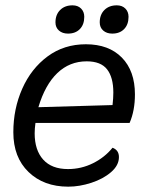

<svg xmlns="http://www.w3.org/2000/svg" viewBox="-20 -688 551 720"><path d="M30 -192Q30 -280 63.5 -355.5Q97 -431 158.5 -476.5Q220 -522 302 -522Q388 -522 437 -472Q486 -422 486 -334Q486 -273 466 -227H113Q110 -206 110 -188Q110 -125 142 -89.5Q174 -54 235 -54Q285 -54 329 -76Q373 -98 402 -134Q426 -125 426 -99Q426 -68 396.5 -42.5Q367 -17 322.5 -2.5Q278 12 236 12Q144 12 87 -43Q30 -98 30 -192ZM402 -294Q405 -320 405 -341Q405 -398 381.5 -428Q358 -458 305 -458Q241 -458 195 -414Q149 -370 124 -286ZM188 -604Q188 -633 205.5 -650.5Q223 -668 252 -668Q272 -668 284 -656Q296 -644 296 -625Q296 -596 279.5 -579Q263 -562 235 -562Q214 -562 201 -573.5Q188 -585 188 -604ZM354 -604Q354 -633 371.5 -650.5Q389 -668 418 -668Q438 -668 450 -656Q462 -644 462 -625Q462 -596 445.5 -579Q429 -562 401 -562Q380 -562 367 -573.5Q354 -585 354 -604Z"/></svg>

Font: Thasadith
Style: Bold Italic
Weight: 700
Italic angle: -9°
Designer: Cadson Demak Co.,Ltd.
Foundry: Cadson Demak Co.,Ltd.
Version: Version 1.000; ttfautohint (v1.6)